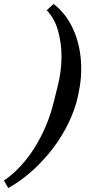

<svg xmlns="http://www.w3.org/2000/svg" viewBox="-118 -799 447 974"><path d="M-98 117Q-54 87 -14.5 44.5Q25 2 57.5 -50Q90 -102 115 -161Q140 -220 155 -283L174 -359Q194 -437 194 -513Q194 -578 177 -641Q160 -704 119 -747L154 -779Q183 -757 208.5 -725Q234 -693 253 -651.5Q272 -610 283 -559.5Q294 -509 294 -449Q294 -407 287.5 -364.5Q281 -322 269 -277Q248 -206 212 -141Q176 -76 129.5 -20Q83 36 30.5 80.5Q-22 125 -76 155Z"/></svg>

Font: IBM Plex Serif Medm
Style: Italic
Weight: 500
Italic angle: -14°
Designer: Mike Abbink, Paul van der Laan, Pieter van Rosmalen
Foundry: Bold Monday
Version: Version 3.001